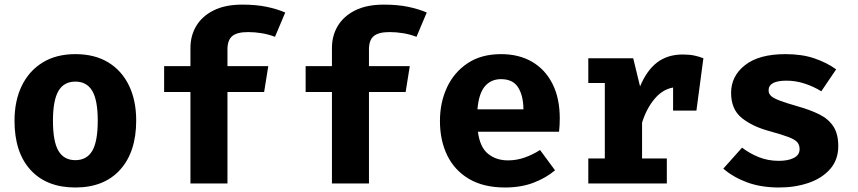

<svg xmlns="http://www.w3.org/2000/svg" viewBox="-20 -798 3732 835"><path d="M307.7 -562.6Q391.8 -562.6 450.8 -526.7Q509.7 -490.8 541 -425.9Q572.3 -361 572.3 -273.8Q572.3 -137.4 502.6 -60Q432.8 17.4 307.7 17.4Q182.6 17.4 112.8 -59Q43.1 -135.4 43.1 -272.8Q43.1 -359.5 74.6 -424.6Q106.2 -489.7 165.4 -526.2Q224.6 -562.6 307.7 -562.6ZM307.7 -443.1Q257.9 -443.1 234.1 -402.3Q210.3 -361.5 210.3 -272.8Q210.3 -182.6 234.1 -142.1Q257.9 -101.5 307.7 -101.5Q357.4 -101.5 381.3 -142.1Q405.1 -182.6 405.1 -273.8Q405.1 -362.1 381.3 -402.6Q357.4 -443.1 307.7 -443.1Z M1033.8 -777.9Q1093.3 -777.9 1139 -768.5Q1184.6 -759 1220.5 -743.6L1175.9 -637.9Q1147.7 -648.7 1117.9 -653.6Q1088.2 -658.5 1059 -658.5Q1010.8 -658.5 990 -641Q969.2 -623.6 969.2 -583.1V-510.3H1146.7L1128.7 -397.9H969.2V0H808.2V-397.9H693.8V-510.3H808.2V-589.2Q808.2 -643.1 833.8 -685.6Q859.5 -728.2 909.7 -753.1Q960 -777.9 1033.8 -777.9Z M1649.2 -777.9Q1708.7 -777.9 1754.4 -768.5Q1800 -759 1835.9 -743.6L1791.3 -637.9Q1763.1 -648.7 1733.3 -653.6Q1703.6 -658.5 1674.4 -658.5Q1626.2 -658.5 1605.4 -641Q1584.6 -623.6 1584.6 -583.1V-510.3H1762.1L1744.1 -397.9H1584.6V0H1423.6V-397.9H1309.2V-510.3H1423.6V-589.2Q1423.6 -643.1 1449.2 -685.6Q1474.9 -728.2 1525.1 -753.1Q1575.4 -777.9 1649.2 -777.9Z M2058.5 -225.1Q2066.7 -158.5 2102.1 -129.5Q2137.4 -100.5 2189.2 -100.5Q2226.7 -100.5 2261.5 -112.8Q2296.4 -125.1 2328.7 -145.6L2393.8 -57.4Q2355.4 -24.6 2300.8 -3.6Q2246.2 17.4 2176.4 17.4Q2083.1 17.4 2020 -19.7Q1956.9 -56.9 1925.1 -122.1Q1893.3 -187.2 1893.3 -271.8Q1893.3 -352.3 1924.1 -418.2Q1954.9 -484.1 2014.1 -523.3Q2073.3 -562.6 2159 -562.6Q2236.9 -562.6 2294.1 -529.2Q2351.3 -495.9 2382.8 -433.3Q2414.4 -370.8 2414.4 -283.1Q2414.4 -269.2 2413.6 -253.3Q2412.8 -237.4 2411.3 -225.1ZM2159 -453.8Q2115.4 -453.8 2088.7 -422.6Q2062.1 -391.3 2056.4 -322.6H2256.4Q2255.9 -382.1 2233.3 -417.9Q2210.8 -453.8 2159 -453.8Z M2538.5 0V-108.7H2610.3V-436.9H2538.5V-544.6H2733.8L2763.6 -422.1Q2792.8 -492.3 2838.2 -526.7Q2883.6 -561 2949.2 -561Q2976.9 -561 2998.5 -556.7Q3020 -552.3 3039 -544.6L3008.7 -316.9H2907.2V-417.4Q2861 -409.2 2826.2 -367.4Q2791.3 -325.6 2772.3 -264.6V-108.7H2880V0Z M3367.2 -98.5Q3407.7 -98.5 3432.6 -111.3Q3457.4 -124.1 3457.4 -149.7Q3457.4 -167.2 3447.7 -179Q3437.9 -190.8 3410.3 -201.5Q3382.6 -212.3 3328.2 -227.2Q3253.3 -247.2 3206.4 -284.6Q3159.5 -322.1 3159.5 -394.4Q3159.5 -467.2 3220.3 -514.9Q3281 -562.6 3395.9 -562.6Q3468.7 -562.6 3522.8 -543.8Q3576.9 -525.1 3616.4 -496.4L3551.8 -401Q3517.9 -422.1 3479 -434.6Q3440 -447.2 3400.5 -447.2Q3322.6 -447.2 3322.6 -405.1Q3322.6 -391.3 3332.6 -381.3Q3342.6 -371.3 3370.3 -360.8Q3397.9 -350.3 3451.3 -334.9Q3504.1 -320 3543.3 -300.5Q3582.6 -281 3604.1 -248.5Q3625.6 -215.9 3625.6 -162.6Q3625.6 -103.1 3590.3 -62.8Q3554.9 -22.6 3496.4 -2.6Q3437.9 17.4 3368.2 17.4Q3289.2 17.4 3228.7 -5.1Q3168.2 -27.7 3125.6 -64.6L3207.2 -155.9Q3239 -131.3 3279.2 -114.9Q3319.5 -98.5 3367.2 -98.5Z"/></svg>

Font: FiraCode Nerd Font Mono
Style: Bold
Weight: 700
Monospace: yes
Designer: Carrois Corporate, Edenspiekermann AG, Nikita Prokopov
Foundry: Carrois Corporate, Edenspiekermann AG, Nikita Prokopov
Version: Version 6.002;Nerd Fonts 3.3.0